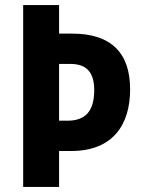

<svg xmlns="http://www.w3.org/2000/svg" viewBox="-20 -734 558 754"><path d="M491 -383C491 -525 418 -602 263 -602H212V-714H71V0H212V-141H259C426 -141 491 -247 491 -383ZM245 -260H212V-483H256C321 -483 350 -449 350 -380C350 -296 314 -260 245 -260Z"/></svg>

Font: Noto Sans Hebrew Condensed
Style: Bold
Weight: 700
Width: 3
Designer: Monotype Design Team
Foundry: Monotype Imaging Inc.
Version: Version 2.004